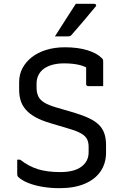

<svg xmlns="http://www.w3.org/2000/svg" viewBox="-20 -965 640 1003"><path d="M319 -718Q387 -718 437 -702.5Q487 -687 511 -662Q516 -658 517.5 -654Q519 -650 519 -645V-515H441Q436 -515 433 -518Q430 -521 430 -526V-613Q416 -620 398 -625Q362 -634 315 -634Q282 -634 255.5 -627Q229 -620 210 -606.5Q191 -593 181 -573Q171 -553 171 -528V-508Q171 -482 179.5 -463Q188 -444 210 -430Q232 -416 273 -404L369 -376Q415 -362 447 -346.5Q479 -331 498 -311.5Q517 -292 525.5 -266.5Q534 -241 534 -206V-168Q534 -112 505.5 -70Q477 -28 422.5 -5Q368 18 291 18Q242 18 199.5 10.5Q157 3 125.5 -10Q94 -23 76 -40Q72 -44 71 -47.5Q70 -51 70 -57V-131H85Q130 -96 178.5 -81Q227 -66 295 -66Q367 -66 405 -94Q443 -122 443 -170V-197Q443 -222 434.5 -238.5Q426 -255 403.5 -268Q381 -281 339 -293L242 -322Q195 -336 164 -353.5Q133 -371 114.5 -392.5Q96 -414 88 -439.5Q80 -465 80 -497V-535Q80 -576 97.5 -609Q115 -642 146.5 -666.5Q178 -691 222 -704.5Q266 -718 319 -718ZM376 -945H473Q479 -945 481.5 -940Q484 -935 479 -930Q461 -909 447.5 -892.5Q434 -876 421.5 -861Q409 -846 393 -828Q377 -810 354 -783Q352 -780 347.5 -777.5Q343 -775 337 -775H267Q287 -806 304 -833Q321 -860 338.5 -887Q356 -914 376 -945Z"/></svg>

Font: Code D OnePiece
Style: Regular
Weight: 400
Version: Version 1.085; ttfautohint (v1.8.4.7-5d5b);Nerd Fonts 3.0.2